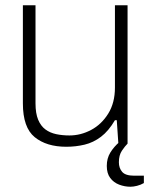

<svg xmlns="http://www.w3.org/2000/svg" viewBox="-20 -546 578 730"><path d="M476 164Q454 164 433 156Q412 148 399 130.5Q386 113 386 85Q386 56 399.5 34Q413 12 435 -7H465V0Q455 10 443.5 27Q432 44 432 71Q432 93 444.5 107.5Q457 122 490 122H527V150Q515 157 501 160.5Q487 164 476 164ZM232 12Q157 12 112 -24.5Q67 -61 67 -153V-526H115V-153Q115 -115 125 -91Q135 -67 152.5 -54Q170 -41 193.5 -36Q217 -31 244 -31Q287 -31 326.5 -52Q366 -73 391.5 -114Q417 -155 417 -213V-526H465V0H430L424 -89H417Q393 -48 364 -26Q335 -4 301.5 4Q268 12 232 12Z"/></svg>

Font: Archivo SemiBold Thin
Style: Regular
Weight: 250
Version: Version 2.001